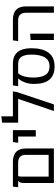

<svg xmlns="http://www.w3.org/2000/svg" viewBox="964 -1764 810 2777"><g transform="rotate(-90 1368.5 -375.0)"><path d="M414 -593Q610 -593 610 -405V0H111V-444Q111 -461 117.5 -484Q124 -507 142 -517H49L59 -593ZM518 -76V-402Q518 -517 407 -517H210Q206 -507 204.5 -492Q203 -477 203 -462V-76Z M783 -262V-517H692L703 -593H875V-262Z M1075 -593H1436L1426 -535L1247 0H1152L1327 -517H983V-749L1075 -760Z M1797 10Q1669 10 1606.5 -64Q1544 -138 1544 -282V-293Q1544 -361 1565.5 -419Q1587 -477 1619 -512V-517H1511L1522 -593H1834Q1950 -593 2005 -524.5Q2060 -456 2060 -327Q2060 -164 1995 -77Q1930 10 1797 10ZM1636 -302Q1636 -183 1674 -123Q1712 -63 1797 -63Q1886 -63 1927 -130.5Q1968 -198 1968 -326Q1968 -419 1937 -468Q1906 -517 1831 -517H1697L1695 -514Q1666 -481 1651 -425Q1636 -369 1636 -302Z M2573 0V-402Q2573 -517 2462 -517H2163L2174 -593H2469Q2665 -593 2665 -405V0ZM2179 0V-337L2271 -344V0Z"/></g></svg>

Font: Go Noto Current
Style: Regular
Weight: 400
Designer: Monotype Design Team
Foundry: Monotype Imaging Inc.
Version: Version 2.007; ttfautohint (v1.8) -l 8 -r 50 -G 200 -x 14 -D